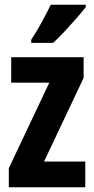

<svg xmlns="http://www.w3.org/2000/svg" viewBox="-20 -786 396 806"><path d="M338 0H17V-80L187 -439H27V-546H331V-459L165 -108H338ZM340 -756Q326 -738 302.5 -711Q279 -684 252.5 -655.5Q226 -627 203 -606H111V-619Q137 -659 157 -696Q177 -733 193 -766H340Z"/></svg>

Font: Noto Sans Telugu ExtraCondensed
Style: Bold
Weight: 700
Width: 2
Designer: Jelle Bosma - Monotype Design Team
Foundry: Monotype Imaging Inc.
Version: Version 2.005; ttfautohint (v1.8.4.7-5d5b)